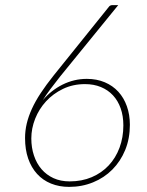

<svg xmlns="http://www.w3.org/2000/svg" viewBox="-20 -723 574 751"><path d="M215 -423.5Q193.5 -396.5 176.8 -374Q160 -351.5 147 -330.5Q163 -350 182.8 -365.5Q202.5 -381 224.5 -392Q246.5 -403 270.5 -408.8Q294.5 -414.5 319.5 -414.5Q358.5 -414.5 389.8 -401.2Q421 -388 442.8 -364.2Q464.5 -340.5 476.2 -307.5Q488 -274.5 488 -235Q488 -181 469.8 -136.5Q451.5 -92 419.5 -59.8Q387.5 -27.5 344 -9.8Q300.5 8 250.5 8Q211.5 8 179.5 -5Q147.5 -18 125 -42.8Q102.5 -67.5 90.2 -102.8Q78 -138 78 -183Q78 -211.5 84.5 -239.2Q91 -267 104.5 -296.8Q118 -326.5 139.2 -358.8Q160.5 -391 190 -428L406 -696.5Q410.5 -703 420 -703H442.5ZM102.5 -181.5Q102.5 -145.5 112.8 -114.8Q123 -84 142.2 -61.5Q161.5 -39 189.2 -26.2Q217 -13.5 252.5 -13.5Q300 -13.5 338.8 -30Q377.5 -46.5 405 -75.8Q432.5 -105 447.5 -145.2Q462.5 -185.5 462.5 -232.5Q462.5 -269.5 452 -299.2Q441.5 -329 422 -350Q402.5 -371 374.8 -382.5Q347 -394 312.5 -394Q265 -394 226.2 -375.2Q187.5 -356.5 160 -326.5Q132.5 -296.5 117.5 -258.5Q102.5 -220.5 102.5 -181.5Z"/></svg>

Font: Lato Thin
Style: Italic
Weight: 200
Italic angle: -7°
Designer: Lukasz Dziedzic
Foundry: tyPoland Lukasz Dziedzic
Version: Version 2.007; 2014-02-27